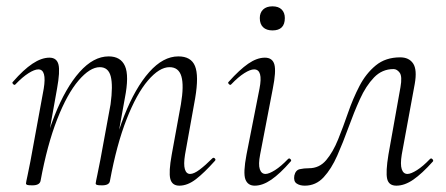

<svg xmlns="http://www.w3.org/2000/svg" viewBox="-20 -577 1407 606"><path d="M546 9Q523 9 517.5 -12.5Q512 -34 522 -89L551 -248Q561 -307 552.5 -336Q544 -365 515 -365Q483 -365 447 -323Q411 -281 379.5 -200.5Q348 -120 327 -6L317 -7Q337 -123 372 -211.5Q407 -300 451 -349.5Q495 -399 543 -399Q583 -399 595.5 -368.5Q608 -338 596 -267L564 -89Q559 -58 563.5 -43Q568 -28 580 -28Q592 -28 610 -41.5Q628 -55 650 -77Q654 -81 658 -77Q662 -73 658 -69Q625 -32 598.5 -11.5Q572 9 546 9ZM82 8Q69 8 65.5 6.5Q62 5 62 2Q62 -1 67 -23.5Q72 -46 76 -68L118 -297Q128 -358 101 -358Q89 -358 70 -346Q51 -334 29 -311Q26 -307 21.5 -311.5Q17 -316 21 -319Q54 -357 82.5 -376Q111 -395 136 -395Q159 -395 164.5 -373.5Q170 -352 160 -297L108 -6Q105 8 82 8ZM302 8Q289 8 285.5 6.5Q282 5 282 2Q282 -1 287.5 -26.5Q293 -52 297 -74L329 -248Q337 -307 329.5 -336Q322 -365 295 -365Q264 -365 228 -323Q192 -281 160.5 -200.5Q129 -120 108 -6L97 -7Q117 -123 152 -211.5Q187 -300 231 -349.5Q275 -399 323 -399Q361 -399 374.5 -368.5Q388 -338 374 -267L327 -6Q325 8 302 8Z M784 9Q762 9 754.5 -11Q747 -31 758 -89L799 -297Q811 -358 782 -358Q770 -358 751 -346Q732 -334 710 -311Q707 -307 702.5 -311.5Q698 -316 702 -319Q736 -357 763.5 -376Q791 -395 816 -395Q840 -395 846 -373.5Q852 -352 841 -297L801 -89Q795 -58 800 -43Q805 -28 818 -28Q829 -28 848 -40Q867 -52 889 -75Q893 -79 897 -74.5Q901 -70 897 -67Q864 -29 836.5 -10Q809 9 784 9ZM840 -481Q821 -481 810.5 -491Q800 -501 800 -520Q800 -537 810.5 -547Q821 -557 840 -557Q859 -557 869 -547Q879 -537 879 -520Q879 -481 840 -481Z M942 9Q926 9 916 2Q906 -5 909 -23Q913 -40 926 -43Q939 -46 955 -46Q988 -46 1009.5 -71.5Q1031 -97 1047 -136.5Q1063 -176 1078.5 -221Q1094 -266 1114.5 -305.5Q1135 -345 1166 -370.5Q1197 -396 1243 -396Q1271 -396 1284 -376.5Q1297 -357 1289 -312L1248 -89Q1243 -58 1248 -43Q1253 -28 1266 -28Q1277 -28 1296 -40Q1315 -52 1337 -75Q1341 -79 1345 -74.5Q1349 -70 1346 -67Q1312 -29 1284.5 -10Q1257 9 1231 9Q1207 9 1202 -12.5Q1197 -34 1206 -89L1244 -302Q1250 -336 1241.5 -347.5Q1233 -359 1222 -359Q1186 -359 1160.5 -332.5Q1135 -306 1116 -264Q1097 -222 1080 -175Q1063 -128 1044.5 -86Q1026 -44 1001.5 -17.5Q977 9 942 9Z"/></svg>

Font: Cormorant Garamond Light
Style: Italic
Weight: 300
Italic angle: -10°
Designer: Christian Thalmann (Catharsis Fonts)
Foundry: Catharsis Fonts
Version: Version 4.001